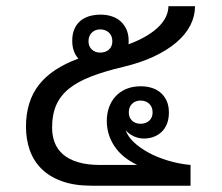

<svg xmlns="http://www.w3.org/2000/svg" viewBox="-20 -590 704 610"><path d="M585.4 0H271Q215.8 0 176.3 -14.4Q136.7 -28.8 111.6 -54Q86.4 -79.1 74.5 -113.3Q62.5 -147.5 62.5 -187Q62.5 -227.5 72.8 -260.7Q83 -293.9 103.5 -320.3Q124 -346.7 155.3 -367.4Q186.5 -388.2 229 -403.8Q219.7 -414.1 214.6 -428.2Q209.5 -442.4 209.5 -460.4Q209.5 -481.9 216.3 -497.6Q223.1 -513.2 235.1 -523.4Q247.1 -533.7 263.7 -538.6Q280.3 -543.5 299.8 -543.5Q318.8 -543.5 335.2 -538.1Q351.6 -532.7 363.3 -522.2Q375 -511.7 381.8 -496.3Q388.7 -481 388.7 -460.4Q388.7 -457.5 388.7 -454.6Q388.7 -451.7 388.2 -449.2Q422.4 -461.9 446.5 -476.6Q470.7 -491.2 485.8 -506.8Q501 -522.5 508.1 -538.8Q515.1 -555.2 515.1 -570.3H599.6Q599.6 -538.6 584.7 -509.5Q569.8 -480.5 540.8 -455.6Q511.7 -430.7 469.2 -410.6Q426.8 -390.6 371.1 -377.4Q311.5 -363.3 268.8 -346.7Q226.1 -330.1 198.7 -307.9Q171.4 -285.6 158.4 -255.6Q145.5 -225.6 145.5 -184.6Q145.5 -158.7 153.8 -137Q162.1 -115.2 180.4 -99.4Q198.7 -83.5 228 -74.7Q257.3 -65.9 298.8 -65.9H416Q367.2 -89.4 343.3 -126Q319.3 -162.6 319.3 -205.6Q319.3 -229 326.4 -249Q333.5 -269 347.2 -283.9Q360.8 -298.8 381.1 -307.4Q401.4 -315.9 427.7 -315.9Q446.8 -315.9 463.1 -310.5Q479.5 -305.2 491.2 -294.7Q502.9 -284.2 509.8 -268.8Q516.6 -253.4 516.6 -232.9Q516.6 -211.9 510.3 -196.3Q503.9 -180.7 492.9 -170.4Q481.9 -160.2 467.5 -155Q453.1 -149.9 437.5 -149.9Q419.4 -149.9 404.1 -157.5Q388.7 -165 379.4 -176.3Q385.7 -156.7 405 -138.4Q424.3 -120.1 452.1 -105Q480 -89.8 514.4 -79.6Q548.8 -69.3 585.4 -65.9ZM464.8 -232.9Q464.8 -250 454.1 -260.3Q443.4 -270.5 426.3 -270.5Q410.2 -270.5 399.7 -260.3Q389.2 -250 389.2 -232.9Q389.2 -216.3 399.7 -206.5Q410.2 -196.8 426.3 -196.8Q443.4 -196.8 454.1 -206.5Q464.8 -216.3 464.8 -232.9ZM336.9 -459Q336.9 -476.1 326.2 -486.3Q315.4 -496.6 298.3 -496.6Q282.2 -496.6 271.7 -486.3Q261.2 -476.1 261.2 -459Q261.2 -442.4 271.7 -432.6Q282.2 -422.9 298.3 -422.9Q315.4 -422.9 326.2 -432.6Q336.9 -442.4 336.9 -459Z"/></svg>

Font: Noboto
Style: Regular
Weight: 400
Designer: Google
Version: Version 2.001101; 2014